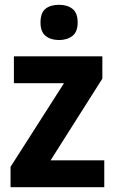

<svg xmlns="http://www.w3.org/2000/svg" viewBox="-20 -781 481 801"><path d="M415 0H24V-85L247 -434H38V-546H407V-453L191 -112H415ZM226 -761Q261 -761 282.5 -744Q304 -727 304 -687Q304 -648 282 -631Q260 -614 226 -614Q192 -614 170.5 -631Q149 -648 149 -687Q149 -728 170 -744.5Q191 -761 226 -761Z"/></svg>

Font: Noto Sans Thai SemiCondensed
Style: Bold
Weight: 700
Width: 4
Designer: Monotype Design Team
Foundry: Monotype Imaging Inc.
Version: Version 2.001